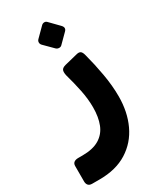

<svg xmlns="http://www.w3.org/2000/svg" viewBox="-259 -666 831 991"><g transform="rotate(-30 156.5 -170.5)"><path d="M-17.5 251.9Q-33.8 251.9 -40.9 243.2Q-48.1 234.6 -48.1 220.5V128.8Q-48.1 114.4 -38.9 107.5Q-29.6 100.6 -13.6 100.6H11.4Q74.5 100.6 112.4 77.6Q150.4 54.5 167 12.3Q183.6 -29.9 183.6 -88.1Q183.6 -137 172.6 -191Q161.5 -245 145.6 -301.1Q141 -324 146.6 -333.6Q152.1 -343.2 169.5 -347.9L246.7 -367Q262.4 -371.2 271.1 -365.3Q279.7 -359.4 284.7 -338.6Q301.5 -276.1 314 -205.5Q326.5 -134.9 326.5 -70.9Q326.5 21.8 292.4 94.8Q258.4 167.7 191.4 209.8Q124.5 251.9 26.6 251.9ZM201.4 -446.5Q194.9 -440 184.8 -440.5Q174.7 -441 167.9 -447.5L115.3 -500.1Q108.1 -507.6 108.1 -517.1Q108.1 -526.5 115.3 -533.6L167.9 -586.2Q174.7 -593.1 184.3 -593.4Q193.9 -593.7 200.4 -586.2L251.7 -533.6Q270 -515.1 254 -499.1Z"/></g></svg>

Font: Rubik Light
Style: Italic
Weight: 300
Italic angle: -12°
Designer: Hubert and Fischer
Foundry: Hubert and Fischer
Version: Version 2.300;gftools[0.9.30]